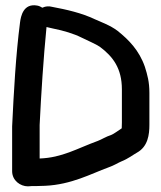

<svg xmlns="http://www.w3.org/2000/svg" viewBox="-20 -671 598 712"><path d="M152.5 -570.8C159.9 -569.4 169.5 -566.4 178.9 -564.7C214.6 -557.7 254.1 -545.9 281 -532.3C305.8 -519.8 334.5 -508.3 350.4 -497.4C398.6 -461.3 432 -417.9 432 -339.5V-216.5C432 -205.5 431.8 -198.4 431.4 -195.2C417 -185.3 398.9 -172.8 393.6 -171.1C371.2 -163.6 356.4 -153.5 342.8 -148.5C264.2 -119.8 211.1 -86.4 127 -83.2V-207.6C132.5 -321.7 141.3 -457.5 152.5 -570.8ZM97.5 19H114.5C122.9 19 133.8 18.6 147.3 18C245.2 13.6 318.5 -27 380.8 -49.7C405 -58.2 419.2 -68.1 429.4 -72.1C455.8 -82.6 473.5 -97 487.8 -104.9C528.8 -127.5 534 -172 534 -208.3V-326.5C534 -367.5 526.8 -392.7 517.2 -423.4C495.9 -484.6 457.6 -523.3 415.9 -556.7C389.4 -576.8 354.5 -589.4 331.3 -599.8C282.5 -623 227.2 -635.5 171.7 -645.9C161.8 -648.6 149.7 -648.3 136.9 -642.4C131.3 -646 125.1 -649.1 117.6 -650.4C66.6 -659.3 57.3 -611 54.3 -587.9C38.6 -467.1 31.1 -329.8 25 -202.3C25 -201.4 25 -201.4 25 -200.9V-36.2C25 -1.3 55.6 20 83.5 20C87.4 20.1 94.7 19 97.5 19Z"/></svg>

Font: Take Off
Style: YouHoser
Weight: 400
Foundry: Cannot Into Space Fonts
Version: Version 0.89